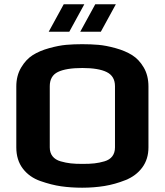

<svg xmlns="http://www.w3.org/2000/svg" viewBox="-20 -865 768 895"><path d="M672 -462C672 -496 664.7 -525.5 650 -550.5C635.3 -575.5 617.3 -594.7 596 -608C574.7 -621.3 549 -632.2 519 -640.5C489 -648.8 462.2 -654 438.5 -656C414.8 -658 389.7 -659 363 -659C337 -659 312.3 -658 289 -656C265.7 -654 239 -648.8 209 -640.5C179 -632.2 153.5 -621.3 132.5 -608C111.5 -594.7 93.5 -575.3 78.5 -550C63.5 -524.7 56 -495.3 56 -462V-178C56 -138.7 66.2 -105.7 86.5 -79C106.8 -52.3 134.2 -33 168.5 -21C202.8 -9 235.2 -0.8 265.5 3.5C295.8 7.8 328.3 10 363 10C399.7 10 434.3 7.3 467 2C499.7 -3.3 532.3 -12.5 565 -25.5C597.7 -38.5 623.7 -58 643 -84C662.3 -110 672 -141.3 672 -178ZM516 -178C516 -161.3 511.8 -147.5 503.5 -136.5C495.2 -125.5 483 -117.7 467 -113C451 -108.3 435.5 -105.2 420.5 -103.5C405.5 -101.8 387 -101 365 -101C343 -101 324.5 -101.8 309.5 -103.5C294.5 -105.2 278.8 -108.3 262.5 -113C246.2 -117.7 233.7 -125.5 225 -136.5C216.3 -147.5 212 -161.3 212 -178V-463C212 -495 224.7 -517.2 250 -529.5C275.3 -541.8 313.3 -548 364 -548C414 -548 451.8 -541.7 477.5 -529C503.2 -516.3 516 -494.3 516 -463ZM520 -845H424L354 -717H450ZM373 -845H277L207 -717H303Z"/></svg>

Font: Play
Style: Bold
Weight: 700
Designer: Jonas Hecksher
Foundry: Jonas Hecksher, Playtypeª, e-types AS
Version: Version 1.002